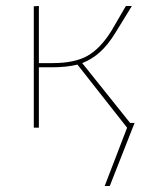

<svg xmlns="http://www.w3.org/2000/svg" viewBox="-20 -427 516 642"><path d="M430 -16 347 195H330L405 0L239 -211Q203 -202 154 -202H110V0H93V-406L110 -407V-216H156Q229 -216 272 -240Q315 -264 352 -323L401 -407H421L365 -316Q341 -277 314.5 -253Q288 -229 255 -216L415 -16Z"/></svg>

Font: Ysabeau Thin
Style: Regular
Weight: 200
Designer: Christian Thalmann (Catharsis Fonts)
Version: Version 0.003